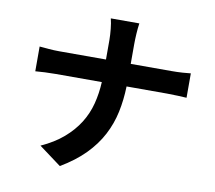

<svg xmlns="http://www.w3.org/2000/svg" viewBox="-89 -895 1178 1054"><g transform="rotate(10 500.0 -367.5)"><path d="M821 -564Q856 -564 885 -566Q914 -568 930 -570V-434Q914 -435 882 -436.5Q850 -438 820 -438H595Q593 -363 578.5 -294.5Q564 -226 531.5 -164Q499 -102 445 -47Q391 8 310 56L186 -36Q259 -69 309.5 -112.5Q360 -156 392 -207Q424 -258 439 -316.5Q454 -375 457 -438H202Q169 -438 139.5 -436.5Q110 -435 87 -433V-571Q110 -569 139 -566.5Q168 -564 198 -564H458V-674Q458 -687 457 -702.5Q456 -718 454.5 -733.5Q453 -749 450.5 -764Q448 -779 445 -791H604Q602 -779 600.5 -763.5Q599 -748 598 -732Q597 -716 596.5 -700.5Q596 -685 596 -673V-564Z"/></g></svg>

Font: SpoqaHanSans-Bold
Style: Regular
Weight: 700
Designer: [Spoqa Han Sans] Dong-huui Kim \uAE40 \uB3D9 \uD718   [Noto Sans] Ryoko NISHIZUKA \u897F \u585A \u6DBC \u5B50  (kana & i
Foundry: Spoqa (http://www.spoqa-han-sans.com)
Version: Version 2.000